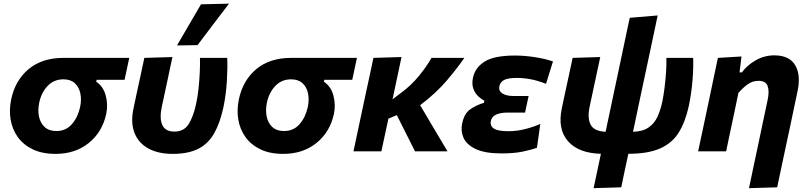

<svg xmlns="http://www.w3.org/2000/svg" viewBox="-20 -808 4317 1025"><path d="M276.5 13.5Q205 13.5 154.8 -10.8Q104.5 -35 75 -76.2Q45.5 -117.5 36.8 -169.2Q28 -221 39.5 -276.5Q60.5 -378.5 132.5 -438.8Q204.5 -499 318.5 -499H670L645 -382H496L493.5 -372Q531.5 -346.5 544.5 -297.8Q557.5 -249 547 -199.5Q526 -102.5 453.8 -44.5Q381.5 13.5 276.5 13.5ZM281 -108.5Q332 -108.5 364 -145.5Q396 -182.5 407.5 -236Q416 -275 409 -309Q402 -343 379.5 -363.8Q357 -384.5 318.5 -384.5Q268 -384.5 234.5 -349.5Q201 -314.5 189.5 -260.5Q181 -220 188.2 -185.5Q195.5 -151 218.5 -129.8Q241.5 -108.5 281 -108.5Z M901.5 13.5Q824 13.5 771.2 -15.8Q718.5 -45 697.5 -99.8Q676.5 -154.5 693 -231Q697.5 -252.5 701.5 -271Q705.5 -289.5 709.5 -308.5Q722 -366 731.5 -409.8Q741 -453.5 750.5 -499L900.5 -503.5Q883.5 -423 868.8 -354.5Q854 -286 844 -239Q830.5 -176 846.5 -140.8Q862.5 -105.5 911 -105.5Q963 -105.5 988.2 -147.2Q1013.5 -189 1027 -254Q1035 -290 1039.8 -334.2Q1044.5 -378.5 1046.5 -421.8Q1048.5 -465 1047.5 -499H1193Q1195.5 -446 1191 -373.2Q1186.5 -300.5 1172.5 -234.5Q1154.5 -151 1123.2 -96Q1092 -41 1038.8 -13.8Q985.5 13.5 901.5 13.5ZM925 -565.5Q957.5 -621 989.2 -675.8Q1021 -730.5 1053 -785L1202.5 -788.5Q1159 -731.5 1117 -676.2Q1075 -621 1034.5 -567Z M1492 13.5Q1420.5 13.5 1370.2 -10.8Q1320 -35 1290.5 -76.2Q1261 -117.5 1252.2 -169.2Q1243.5 -221 1255 -276.5Q1276 -378.5 1348 -438.8Q1420 -499 1534 -499H1885.5L1860.5 -382H1711.5L1709 -372Q1747 -346.5 1760 -297.8Q1773 -249 1762.5 -199.5Q1741.5 -102.5 1669.2 -44.5Q1597 13.5 1492 13.5ZM1496.5 -108.5Q1547.5 -108.5 1579.5 -145.5Q1611.5 -182.5 1623 -236Q1631.5 -275 1624.5 -309Q1617.5 -343 1595 -363.8Q1572.5 -384.5 1534 -384.5Q1483.5 -384.5 1450 -349.5Q1416.5 -314.5 1405 -260.5Q1396.5 -220 1403.8 -185.5Q1411 -151 1434 -129.8Q1457 -108.5 1496.5 -108.5Z M1867 0Q1878 -53 1889 -103.5Q1900 -154 1913 -216.5L1923.5 -266Q1939 -338 1950.5 -390.8Q1962 -443.5 1973.5 -499L2123.5 -503.5Q2110 -438.5 2097.5 -381Q2085 -323.5 2075.5 -277.5L2118 -310Q2174.5 -351 2216.2 -402.2Q2258 -453.5 2283.5 -499H2459Q2423.5 -447 2366.2 -379.2Q2309 -311.5 2223 -246.5L2269.5 -167.5Q2292 -129.5 2318 -85.8Q2344 -42 2369 0H2195.5Q2180.5 -30 2166 -59Q2151.5 -88 2136 -118.5L2098.5 -193.5L2053.5 -174.5Q2043.5 -129.5 2034.8 -87.5Q2026 -45.5 2016 0Z M2657.5 11Q2567.5 11 2518.8 -12.8Q2470 -36.5 2454.2 -73.2Q2438.5 -110 2447.5 -149.5Q2458.5 -203.5 2492.5 -226Q2526.5 -248.5 2563.5 -259L2566 -270.5Q2549.5 -278.5 2532.5 -294.5Q2515.5 -310.5 2506.8 -335.2Q2498 -360 2505 -393.5Q2516.5 -447 2567.2 -479.2Q2618 -511.5 2729 -511.5Q2782.5 -511.5 2838.2 -502.5Q2894 -493.5 2932 -480L2895 -360.5Q2849 -378.5 2811.5 -385.2Q2774 -392 2738.5 -392Q2693.5 -392 2672.2 -381.5Q2651 -371 2646 -348.5Q2640.5 -324 2661 -309.8Q2681.5 -295.5 2722 -295.5H2802L2783 -207H2690.5Q2652.5 -207 2629 -196.5Q2605.5 -186 2600.5 -162.5Q2595 -136 2616.5 -121.8Q2638 -107.5 2694 -107.5Q2740 -107.5 2785.8 -119.5Q2831.5 -131.5 2864.5 -146.5L2846.5 -19.5Q2817.5 -8.5 2771.2 1.2Q2725 11 2657.5 11Z M3149 196.5Q3158.5 151 3168 107Q3177.5 63 3188 13Q3068.5 10 3012 -54.5Q2955.5 -119 2979.5 -231Q2984 -252.5 2988 -271.2Q2992 -290 2996 -308.5Q3008.5 -365.5 3017.8 -409.2Q3027 -453 3037 -499L3184.5 -503.5Q3167 -422.5 3152.5 -354.5Q3138 -286.5 3128 -239.5Q3115 -178.5 3132.8 -143Q3150.5 -107.5 3213 -104.5L3286 -449Q3299.5 -512.5 3309 -558Q3318.5 -603.5 3326.2 -640Q3334 -676.5 3342 -713L3491 -725.5Q3475.5 -651 3461 -583.5Q3446.5 -516 3431.8 -446.2Q3417 -376.5 3399.5 -295L3359.5 -104.5Q3411.5 -106 3442.5 -127.5Q3473.5 -149 3489.8 -184.5Q3506 -220 3515.5 -263.5Q3522.5 -298 3527.8 -340Q3533 -382 3535.8 -423.5Q3538.5 -465 3537.5 -499H3680.5Q3682.5 -446 3676.8 -376.8Q3671 -307.5 3657 -241.5Q3639 -158 3604 -101.2Q3569 -44.5 3504.5 -15.8Q3440 13 3334.5 13Q3324.5 59.5 3315.2 102.5Q3306 145.5 3296.5 192Z M3978.5 196.5Q3989.5 143.5 4002 84.8Q4014.5 26 4028 -37.5Q4040.5 -97.5 4053.2 -157.5Q4066 -217.5 4078.5 -277Q4088 -322 4077.8 -349.2Q4067.5 -376.5 4029.5 -376.5Q3997.5 -376.5 3971.8 -358Q3946 -339.5 3922 -312L3900.5 -208.5Q3888.5 -152 3878 -102.8Q3867.5 -53.5 3856.5 0H3707Q3718.5 -53.5 3729.2 -104Q3740 -154.5 3753 -216L3763.5 -266Q3774.5 -319.5 3787 -378Q3799.5 -436.5 3812.5 -499L3938.5 -506.5L3928 -421.5H3940.5Q3968.5 -460 4014.5 -486.2Q4060.5 -512.5 4114 -512.5Q4193.5 -512.5 4225 -460Q4256.5 -407.5 4237.5 -320Q4227 -270 4217.8 -226.8Q4208.5 -183.5 4200.5 -144L4184 -67Q4168.5 5 4155.5 66.5Q4142.5 128 4129 192Z"/></svg>

Font: Commissioner
Style: Bold Italic
Weight: 700
Italic angle: -12°
Designer: Kostas Bartsokas
Foundry: Kostas Bartsokas
Version: Version 1.000; ttfautohint (v1.8.3)